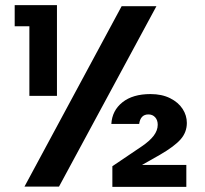

<svg xmlns="http://www.w3.org/2000/svg" viewBox="-20 -724 797 745"><path d="M94 -622H37V-704H201V-352H94ZM587 -700 209 0H75L452 -700ZM531 -84H703V1H416V-79L530 -156Q561 -177 576.5 -197.5Q592 -218 592 -240Q592 -258 582 -269Q572 -280 556 -280Q525 -280 520 -243H412Q415 -295 455 -327Q495 -359 564 -359Q608 -359 640 -343Q672 -327 688.5 -301.5Q705 -276 705 -247Q705 -211 681 -183.5Q657 -156 600 -123Z"/></svg>

Font: Fz Poppins SemBd
Style: Regular
Weight: 600
Designer: Ninad Kale (Devanagari), Jonny Pinhorn (Latin)
Foundry: Indian Type Foundry
Version: Vit hóa bi Vntype.Com & FontZin.Com